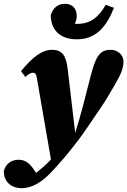

<svg xmlns="http://www.w3.org/2000/svg" viewBox="-67 -764 667 1006"><path d="M-47 133C-47 192 -4 222 46 222C103 222 153 188 198 142C254 83 290 39 324 -5C382 -78 418 -139 456 -192C488 -238 515 -286 537 -324C562 -368 580 -402 580 -441C580 -480 546 -503 513 -503C453 -503 433 -465 405 -354C381 -258 357 -163 327 -68C314 -179 301 -288 288 -399C280 -469 262 -503 206 -503C154 -503 104 -466 43 -391L66 -361C80 -374 95 -383 104 -383C115 -383 122 -380 126 -356C150 -214 176 -71 200 72C176 97 150 120 122 142C92 94 69 73 30 73C-8 73 -38 95 -47 133ZM336 -558C439 -558 493 -629 530 -723L487 -739C449 -671 404 -639 339 -639C334 -639 329 -639 325 -640C331 -651 335 -665 335 -681C335 -718 313 -744 275 -744C239 -744 213 -727 199 -685C199 -614 241 -558 336 -558Z"/></svg>

Font: Source Serif Pro Black
Style: Italic
Weight: 900
Italic angle: -12°
Designer: Frank Grießhammer
Foundry: Adobe Systems Incorporated
Version: Version 3.001;hotconv 1.0.111;makeotfexe 2.5.65597